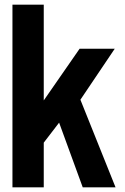

<svg xmlns="http://www.w3.org/2000/svg" viewBox="-20 -805 539 825"><path d="M33.5 0V-785H168V-373.5L322 -595.5H473L325.5 -376.5L476.5 0H335.5L234 -278L168 -192V0Z"/></svg>

Font: Anybody SemiBold
Style: Regular
Weight: 600
Designer: Tyler Finck
Foundry: Etcetera Type Company
Version: Version 1.010; ttfautohint (v1.8.3) -l 8 -r 50 -G 200 -x 14 